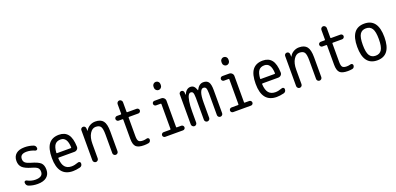

<svg xmlns="http://www.w3.org/2000/svg" viewBox="9 -1703 5483 2656"><g transform="rotate(-20 2750.0 -375.0)"><path d="M245.1 -230.5Q153.3 -256.8 116.7 -292.5Q80.1 -328.1 80.1 -389.6Q80.1 -456.1 123.5 -493.2Q167 -530.3 250 -530.3Q316.4 -530.3 376 -508.8Q410.2 -496.1 410.2 -458Q410.2 -445.3 398.9 -438Q387.7 -430.7 376 -435.5Q312.5 -462.9 254.9 -462.9Q159.2 -462.9 159.2 -389.6Q159.2 -355.5 180.2 -335.4Q201.2 -315.4 254.9 -299.8Q360.4 -270.5 395 -237.3Q429.7 -204.1 429.7 -135.3Q429.7 -66.4 382.8 -28.3Q335.9 9.8 250 9.8Q179.7 9.8 121.1 -12.7Q85 -26.4 85 -70.3Q85 -83 96.7 -88.9Q108.4 -94.7 120.1 -88.9Q179.7 -56.6 240.2 -56.6Q351.6 -56.6 350.6 -134.8Q350.6 -171.9 329.6 -192.4Q308.6 -212.9 245.1 -230.5Z M754.9 -460.9Q700.2 -460.9 671.9 -426.3Q643.6 -391.6 637.7 -307.6Q637.7 -299.8 646.5 -299.8H846.7Q855.5 -299.8 856.4 -307.6Q851.6 -460.9 754.9 -460.9ZM769.5 9.8Q554.7 9.8 554.7 -259.8Q554.7 -400.4 605 -465.3Q655.3 -530.3 754.9 -530.3Q840.8 -530.3 885.7 -473.6Q930.7 -417 934.6 -291Q935.5 -266.6 918.5 -250.5Q901.4 -234.4 877 -234.4H646.5Q638.7 -234.4 637.7 -224.6Q642.6 -136.7 676.8 -97.7Q710.9 -58.6 775.4 -58.6Q816.4 -58.6 873 -79.1Q886.7 -84 898.4 -76.7Q910.2 -69.3 910.2 -54.7Q910.2 -13.7 873 -3.9Q814.5 9.8 769.5 9.8Z M1070.3 -40V-483.4Q1070.3 -498 1081.1 -508.8Q1091.8 -519.5 1107.4 -519.5Q1123 -519.5 1133.3 -509.3Q1143.6 -499 1144.5 -483.4L1146.5 -446.3Q1146.5 -445.3 1147.5 -445.3Q1149.4 -445.3 1149.4 -446.3Q1168 -484.4 1206.5 -507.3Q1245.1 -530.3 1290 -530.3Q1369.1 -530.3 1404.8 -484.9Q1440.4 -439.5 1440.4 -330.1V-38.1Q1440.4 -22.5 1429.2 -11.2Q1418 0 1401.9 0Q1385.7 0 1374.5 -11.2Q1363.3 -22.5 1363.3 -38.1V-311.5Q1363.3 -399.4 1343.3 -429.2Q1323.2 -459 1269.5 -459Q1219.7 -459 1184.6 -402.8Q1149.4 -346.7 1149.4 -252V-40Q1149.4 -23.4 1137.7 -11.7Q1126 0 1109.9 0Q1093.8 0 1082 -12.2Q1070.3 -24.4 1070.3 -40Z M1599.6 -430.7Q1585.9 -430.7 1575.7 -441.4Q1565.4 -452.1 1565.4 -466.3Q1565.4 -480.5 1575.7 -490.2Q1585.9 -500 1599.6 -500H1656.2Q1665 -500 1665 -508.8V-650.4Q1665 -667 1676.8 -678.7Q1688.5 -690.4 1704.1 -690.4Q1719.7 -690.4 1731.9 -678.2Q1744.1 -666 1744.1 -650.4V-508.8Q1744.1 -500 1752.9 -500H1889.6Q1903.3 -500 1914.1 -490.2Q1924.8 -480.5 1924.8 -466.3Q1924.8 -452.1 1914.6 -441.4Q1904.3 -430.7 1889.6 -430.7H1752.9Q1744.1 -430.7 1744.1 -421.9V-150.4Q1744.1 -94.7 1760.7 -75.7Q1777.3 -56.6 1825.2 -56.6Q1850.6 -56.6 1881.8 -65.4Q1894.5 -68.4 1904.8 -60.5Q1915 -52.7 1915 -40Q1915 -24.4 1906.2 -11.7Q1897.5 1 1881.8 3.9Q1848.6 9.8 1815.4 9.8Q1731.4 9.8 1698.2 -22.5Q1665 -54.7 1665 -139.6V-421.9Q1665 -430.7 1656.2 -430.7Z M2128.9 0Q2115.2 0 2105 -9.8Q2094.7 -19.5 2094.7 -33.7Q2094.7 -47.9 2105 -58.1Q2115.2 -68.4 2128.9 -68.4H2224.6Q2233.4 -68.4 2234.4 -76.2V-443.4Q2234.4 -452.1 2224.6 -452.1H2159.2Q2145.5 -452.1 2135.3 -461.9Q2125 -471.7 2125 -485.8Q2125 -500 2134.8 -509.8Q2144.5 -519.5 2159.2 -519.5H2258.8Q2282.2 -519.5 2299.3 -502.9Q2316.4 -486.3 2316.4 -462.9V-76.2Q2316.4 -68.4 2324.2 -68.4H2390.6Q2404.3 -68.4 2414.6 -58.1Q2424.8 -47.9 2424.8 -33.7Q2424.8 -19.5 2415 -9.8Q2405.3 0 2390.6 0ZM2213.9 -709Q2213.9 -730.5 2229 -745.1Q2244.1 -759.8 2265.1 -759.8Q2286.1 -759.8 2301.3 -745.1Q2316.4 -730.5 2316.4 -709V-691.4Q2316.4 -669.9 2301.3 -654.8Q2286.1 -639.6 2265.1 -639.6Q2244.1 -639.6 2229 -654.8Q2213.9 -669.9 2213.9 -691.4Z M2519.5 -40V-485.4Q2519.5 -499 2530.3 -509.3Q2541 -519.5 2555.2 -519.5Q2569.3 -519.5 2579.6 -509.3Q2589.8 -499 2590.8 -485.4L2591.8 -451.2Q2591.8 -450.2 2592.8 -450.2Q2594.7 -450.2 2594.7 -451.2Q2630.9 -530.3 2690.4 -530.3Q2721.7 -530.3 2740.7 -512.2Q2759.8 -494.1 2774.4 -451.2Q2774.4 -450.2 2775.4 -450.2Q2777.3 -450.2 2777.3 -451.2Q2816.4 -530.3 2879.9 -530.3Q2932.6 -530.3 2956.5 -497.6Q2980.5 -464.8 2980.5 -379.9V-38.1Q2980.5 -22.5 2969.2 -11.2Q2958 0 2941.9 0Q2925.8 0 2914.6 -11.2Q2903.3 -22.5 2903.3 -38.1V-360.4Q2902.3 -418.9 2891.6 -438Q2880.9 -457 2853.5 -457Q2825.2 -457 2807.6 -409.7Q2790 -362.3 2790 -259.8V-38.1Q2790 -22.5 2778.3 -11.2Q2766.6 0 2751 0Q2735.4 0 2723.6 -11.2Q2711.9 -22.5 2711.9 -38.1V-360.4Q2710.9 -418.9 2701.7 -438Q2692.4 -457 2668 -457Q2648.4 -457 2633.8 -433.1Q2619.1 -409.2 2608.9 -349.6Q2598.6 -290 2598.6 -200.2V-40Q2598.6 -23.4 2587.4 -11.7Q2576.2 0 2560.1 0Q2543.9 0 2531.7 -12.2Q2519.5 -24.4 2519.5 -40Z M3128.9 0Q3115.2 0 3105 -9.8Q3094.7 -19.5 3094.7 -33.7Q3094.7 -47.9 3105 -58.1Q3115.2 -68.4 3128.9 -68.4H3224.6Q3233.4 -68.4 3234.4 -76.2V-443.4Q3234.4 -452.1 3224.6 -452.1H3159.2Q3145.5 -452.1 3135.3 -461.9Q3125 -471.7 3125 -485.8Q3125 -500 3134.8 -509.8Q3144.5 -519.5 3159.2 -519.5H3258.8Q3282.2 -519.5 3299.3 -502.9Q3316.4 -486.3 3316.4 -462.9V-76.2Q3316.4 -68.4 3324.2 -68.4H3390.6Q3404.3 -68.4 3414.6 -58.1Q3424.8 -47.9 3424.8 -33.7Q3424.8 -19.5 3415 -9.8Q3405.3 0 3390.6 0ZM3213.9 -709Q3213.9 -730.5 3229 -745.1Q3244.1 -759.8 3265.1 -759.8Q3286.1 -759.8 3301.3 -745.1Q3316.4 -730.5 3316.4 -709V-691.4Q3316.4 -669.9 3301.3 -654.8Q3286.1 -639.6 3265.1 -639.6Q3244.1 -639.6 3229 -654.8Q3213.9 -669.9 3213.9 -691.4Z M3754.9 -460.9Q3700.2 -460.9 3671.9 -426.3Q3643.6 -391.6 3637.7 -307.6Q3637.7 -299.8 3646.5 -299.8H3846.7Q3855.5 -299.8 3856.4 -307.6Q3851.6 -460.9 3754.9 -460.9ZM3769.5 9.8Q3554.7 9.8 3554.7 -259.8Q3554.7 -400.4 3605 -465.3Q3655.3 -530.3 3754.9 -530.3Q3840.8 -530.3 3885.7 -473.6Q3930.7 -417 3934.6 -291Q3935.5 -266.6 3918.5 -250.5Q3901.4 -234.4 3877 -234.4H3646.5Q3638.7 -234.4 3637.7 -224.6Q3642.6 -136.7 3676.8 -97.7Q3710.9 -58.6 3775.4 -58.6Q3816.4 -58.6 3873 -79.1Q3886.7 -84 3898.4 -76.7Q3910.2 -69.3 3910.2 -54.7Q3910.2 -13.7 3873 -3.9Q3814.5 9.8 3769.5 9.8Z M4070.3 -40V-483.4Q4070.3 -498 4081.1 -508.8Q4091.8 -519.5 4107.4 -519.5Q4123 -519.5 4133.3 -509.3Q4143.6 -499 4144.5 -483.4L4146.5 -446.3Q4146.5 -445.3 4147.5 -445.3Q4149.4 -445.3 4149.4 -446.3Q4168 -484.4 4206.5 -507.3Q4245.1 -530.3 4290 -530.3Q4369.1 -530.3 4404.8 -484.9Q4440.4 -439.5 4440.4 -330.1V-38.1Q4440.4 -22.5 4429.2 -11.2Q4418 0 4401.9 0Q4385.7 0 4374.5 -11.2Q4363.3 -22.5 4363.3 -38.1V-311.5Q4363.3 -399.4 4343.3 -429.2Q4323.2 -459 4269.5 -459Q4219.7 -459 4184.6 -402.8Q4149.4 -346.7 4149.4 -252V-40Q4149.4 -23.4 4137.7 -11.7Q4126 0 4109.9 0Q4093.8 0 4082 -12.2Q4070.3 -24.4 4070.3 -40Z M4599.6 -430.7Q4585.9 -430.7 4575.7 -441.4Q4565.4 -452.1 4565.4 -466.3Q4565.4 -480.5 4575.7 -490.2Q4585.9 -500 4599.6 -500H4656.2Q4665 -500 4665 -508.8V-650.4Q4665 -667 4676.8 -678.7Q4688.5 -690.4 4704.1 -690.4Q4719.7 -690.4 4731.9 -678.2Q4744.1 -666 4744.1 -650.4V-508.8Q4744.1 -500 4752.9 -500H4889.6Q4903.3 -500 4914.1 -490.2Q4924.8 -480.5 4924.8 -466.3Q4924.8 -452.1 4914.6 -441.4Q4904.3 -430.7 4889.6 -430.7H4752.9Q4744.1 -430.7 4744.1 -421.9V-150.4Q4744.1 -94.7 4760.7 -75.7Q4777.3 -56.6 4825.2 -56.6Q4850.6 -56.6 4881.8 -65.4Q4894.5 -68.4 4904.8 -60.5Q4915 -52.7 4915 -40Q4915 -24.4 4906.2 -11.7Q4897.5 1 4881.8 3.9Q4848.6 9.8 4815.4 9.8Q4731.4 9.8 4698.2 -22.5Q4665 -54.7 4665 -139.6V-421.9Q4665 -430.7 4656.2 -430.7Z M5339.4 -415.5Q5310.5 -460.9 5250 -460.9Q5189.5 -460.9 5160.6 -415.5Q5131.8 -370.1 5131.8 -260.3Q5131.8 -150.4 5160.6 -104.5Q5189.5 -58.6 5250 -58.6Q5310.5 -58.6 5339.4 -104.5Q5368.2 -150.4 5368.2 -260.3Q5368.2 -370.1 5339.4 -415.5ZM5450.2 -260.3Q5450.2 9.8 5250 9.8Q5049.8 9.8 5049.8 -260.3Q5049.8 -530.3 5250 -530.3Q5450.2 -530.3 5450.2 -260.3Z"/></g></svg>

Font: Rounded Mgen+ 2m regular
Style: Regular
Weight: 400
Designer: [Source Han Sans]
Ryoko NISHIZUKA  (kana & ideographs); Paul D. Hunt (Latin, Greek & Cyrillic); Wenlong ZHANG  (bopomofo
Version: Version 1.059.20150602